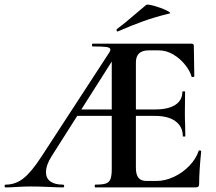

<svg xmlns="http://www.w3.org/2000/svg" viewBox="-32 -815 940 835"><path d="M-7 -12Q35 -12 69.5 -39Q104 -66 147 -132L435 -574Q448 -592 448 -599Q448 -608 431.5 -610.5Q415 -613 371 -613Q368 -613 368 -619Q368 -625 371 -625H801Q811 -625 811 -616L813 -483Q813 -481 807.5 -480Q802 -479 801 -482Q795 -505 774 -532Q753 -559 722.5 -577.5Q692 -596 658 -596H616Q587 -596 573 -583Q559 -570 559 -543V-85Q559 -56 570 -42Q581 -28 605 -28H649Q686 -28 724.5 -46Q763 -64 792 -94.5Q821 -125 832 -159Q832 -161 835 -161Q838 -161 840.5 -160Q843 -159 843 -157Q834 -69 834 -15Q834 -7 830.5 -3.5Q827 0 819 0H382Q380 0 380 -6Q380 -12 382 -12Q414 -12 428.5 -17Q443 -22 448.5 -36.5Q454 -51 454 -81V-589L490 -604L194 -138Q168 -98 168 -66Q168 -40 187 -26Q206 -12 242 -12Q247 -12 247 -6Q247 0 242 0Q221 0 181 -2Q135 -4 101 -4Q76 -4 42 -2Q12 0 -7 0Q-12 0 -12 -6Q-12 -12 -7 -12ZM305 -339H535L542 -311H290ZM641 -311H482V-339H642Q700 -339 730.5 -359Q761 -379 761 -415Q761 -418 767 -418Q773 -418 773 -415L772 -325Q772 -293 773 -277L774 -223Q774 -221 768.5 -221Q763 -221 763 -223Q763 -264 731.5 -287.5Q700 -311 641 -311ZM480 -678Q476 -678 475 -682.5Q474 -687 477 -689Q506 -710 558 -755Q588 -781 603 -793Q608 -798 638.5 -789.5Q669 -781 692.5 -769.5Q716 -758 704 -756Q642 -741 590.5 -722.5Q539 -704 482 -679Z"/></svg>

Font: Cormorant Unicase
Style: Bold
Weight: 700
Designer: Christian Thalmann (Catharsis Fonts)
Foundry: Catharsis Fonts
Version: Version 4.000